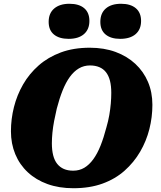

<svg xmlns="http://www.w3.org/2000/svg" viewBox="-20 -981 855 1018"><path d="M369 17Q293 17 232 -5Q171 -27 127.5 -67.5Q84 -108 61 -163.5Q38 -219 38 -285Q38 -350 54 -413.5Q70 -477 102.5 -533.5Q135 -590 185 -634Q235 -678 302.5 -703Q370 -728 456 -728Q532 -728 593 -705.5Q654 -683 697.5 -642.5Q741 -602 764.5 -547Q788 -492 788 -425Q788 -360 772 -296.5Q756 -233 723 -176.5Q690 -120 640.5 -76Q591 -32 523.5 -7.5Q456 17 369 17ZM457 -634Q425 -634 398.5 -618.5Q372 -603 350.5 -573.5Q329 -544 312 -501.5Q295 -459 281 -405Q273 -371 267 -339.5Q261 -308 258 -278Q255 -248 255 -221Q255 -185 262 -157.5Q269 -130 283.5 -112Q298 -94 319 -85Q340 -76 368 -76Q401 -76 427 -91.5Q453 -107 474.5 -136.5Q496 -166 513 -208.5Q530 -251 544 -305Q554 -339 559.5 -371Q565 -403 567.5 -432.5Q570 -462 570 -489Q570 -526 563 -553Q556 -580 542 -598Q528 -616 506.5 -625Q485 -634 457 -634ZM344 -775Q294 -775 266 -798Q238 -821 238 -865Q238 -911 267.5 -936Q297 -961 348 -961Q399 -961 426.5 -937.5Q454 -914 454 -870Q454 -825 425 -800Q396 -775 344 -775ZM617 -775Q568 -775 540 -798Q512 -821 512 -865Q512 -911 541 -936Q570 -961 622 -961Q672 -961 700 -937.5Q728 -914 728 -870Q728 -825 699 -800Q670 -775 617 -775Z"/></svg>

Font: Roboto Serif 20pt ExtraBold
Style: Italic
Weight: 800
Italic angle: -10°
Version: Version 1.007